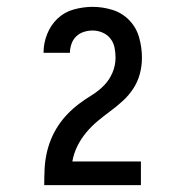

<svg xmlns="http://www.w3.org/2000/svg" viewBox="-20 -863 540 560"><path d="M109 -323V-324Q109 -346 110 -368.5Q111 -391 115.5 -413Q120 -435 128.5 -456Q137 -477 149.5 -496Q162 -515 177.5 -531Q193 -547 211 -560.5Q229 -574 248.5 -586Q268 -598 283.5 -614Q299 -630 308 -651Q317 -672 317 -695Q317 -710 314 -724.5Q311 -739 302 -750.5Q293 -762 279 -768Q265 -774 250 -774Q237 -774 224.5 -770Q212 -766 202.5 -757Q193 -748 188.5 -735Q184 -722 184 -709H107V-710Q107 -737 117.5 -763.5Q128 -790 148 -809Q168 -828 195.5 -835.5Q223 -843 250 -843Q280 -843 308.5 -834Q337 -825 357.5 -803.5Q378 -782 386 -753Q394 -724 394 -695Q394 -671 388 -648Q382 -625 369 -605Q356 -585 338.5 -569Q321 -553 302 -539Q283 -525 265 -510Q247 -495 231.5 -476.5Q216 -458 205.5 -436.5Q195 -415 191 -392H391V-323Z"/></svg>

Font: Iosevka NFM
Style: Regular
Weight: 400
Monospace: yes
Designer: Belleve Invis
Foundry: Belleve Invis
Version: Version 29.0.4; ttfautohint (v1.8.4);Nerd Fonts 3.3.0